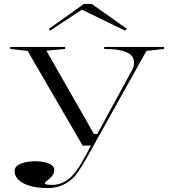

<svg xmlns="http://www.w3.org/2000/svg" viewBox="-20 -738 884 973"><path d="M223 215Q170 215 132 204Q94 193 74 173.5Q54 154 54 129Q54 116 62.5 106.5Q71 97 86.5 91Q102 85 120.5 82Q139 79 159 79Q184 79 206 84Q228 89 241.5 98.5Q255 108 255 124Q255 136 249 146.5Q243 157 229 169Q218 178 212.5 183Q207 188 207 191Q207 199 247 199Q275 199 303 185Q331 171 353 145Q373 122 394.5 85Q416 48 441 0H399L120 -480L32 -490V-500H310V-490L215 -481L456 -59H473L651 -386Q655 -393 657 -402Q659 -411 659 -421Q659 -437 651.5 -449.5Q644 -462 626 -471Q608 -480 579.5 -485Q551 -490 508 -490V-500H812V-490L722 -480L454 0Q422 60 397 100Q372 140 359 155Q333 183 299 199Q265 215 223 215ZM234 -583 227 -591 405 -718H445L623 -592L613 -583L395 -689Z"/></svg>

Font: Kalnia SemiExpanded Light
Style: Regular
Weight: 300
Width: 6
Designer: Frida Medrano
Foundry: Frida Medrano
Version: Version 1.105